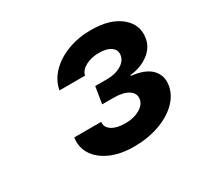

<svg xmlns="http://www.w3.org/2000/svg" viewBox="-99 -957 666 645"><g transform="rotate(-30 234.0 -634.0)"><path d="M251 -428.2Q200.2 -428.2 162.4 -444.8Q124.5 -461.4 105.7 -490.2Q86.9 -519 92.3 -555.7H196.8Q194.3 -535.2 213.4 -522.9Q232.4 -510.7 265.1 -510.7Q297.9 -510.7 320.8 -523.7Q343.8 -536.6 347.2 -557.1Q350.6 -578.6 330.8 -591.8Q311 -605 274.4 -605H229L239.7 -669.9H285.2Q317.4 -669.9 339.6 -682.9Q361.8 -695.8 365.2 -716.3Q368.7 -736.3 352.3 -748.3Q335.9 -760.3 306.2 -760.3Q275.9 -760.3 253.7 -748.3Q231.4 -736.3 227.5 -717.3H128.4Q134.8 -753.4 161.9 -781.2Q189 -809.1 230.5 -824.7Q272 -840.3 320.8 -840.3Q394.5 -840.3 434.8 -807.1Q475.1 -773.9 466.8 -724.1Q461.4 -690.9 431.9 -668.9Q402.3 -647 360.8 -642.6L360.4 -639.6Q413.6 -633.8 437 -609.4Q460.4 -585 454.6 -548.3Q448.7 -513.2 420.7 -486.1Q392.6 -459 348.6 -443.6Q304.7 -428.2 251 -428.2Z"/></g></svg>

Font: Inter 18pt SemiBold
Style: Italic
Weight: 600
Italic angle: -9.3988°
Designer: Rasmus Andersson
Foundry: rsms
Version: Version 4.001;git-66647c0bb